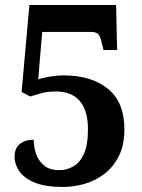

<svg xmlns="http://www.w3.org/2000/svg" viewBox="-20 -734 565 764"><path d="M230 10Q160 10 118 -7.5Q76 -25 57 -52.5Q38 -80 38 -110Q38 -144 59 -161Q80 -178 114 -178Q114 -150 123.5 -122Q133 -94 155.5 -75.5Q178 -57 216 -57Q246 -57 272 -72Q298 -87 314 -122Q330 -157 330 -220Q330 -295 297 -332.5Q264 -370 204 -370Q170 -370 146 -363.5Q122 -357 100 -350L66 -368L97 -714H442L446 -535H392L384 -567Q380 -587 372 -597Q364 -607 341 -607H148L132 -418Q147 -424 177 -429Q207 -434 234 -434Q344 -434 409.5 -380.5Q475 -327 475 -220Q475 -156 452.5 -112Q430 -68 394 -41Q358 -14 315 -2Q272 10 230 10Z"/></svg>

Font: Noto Serif Lao SemiCondensed
Style: Bold
Weight: 700
Width: 4
Designer: Monotype Design Team
Foundry: Monotype Imaging Inc.
Version: Version 2.003; ttfautohint (v1.8.4.7-5d5b)